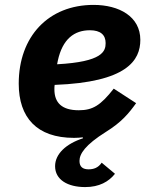

<svg xmlns="http://www.w3.org/2000/svg" viewBox="-20 -548 640 780"><path d="M326 212C383.2 212 421.9 190 447.1 158L393.1 112.9C378.9 133.9 360.1 139.9 339.8 139.9C317.8 139.9 302.9 131 302.9 105.8C302.9 77.1 326 40.8 410.2 -12.1C474.1 -51.8 502.8 -87 533 -128.9L442.1 -187.9C388.8 -120 356.9 -100.1 300.1 -100.1C230.8 -100.1 201 -131 201 -185C201 -191.1 201 -197.1 202.1 -203.1C496.1 -214.1 550.1 -302.9 550.1 -386C550.1 -480.8 464.1 -528.1 360.1 -528.1C176.8 -528.1 56.1 -399.9 56.1 -208.1C56.1 -71 128.9 12.1 280.9 12.1C291.9 12.1 308.9 11 316.1 9.9L317.1 13.8C248.9 35.9 203.8 77.1 203.8 127.1C203.8 182.2 255 212 326 212ZM212 -286.9 214.8 -301.1C234 -389.9 282 -425.1 345.2 -425.1C388.8 -425.1 409.1 -405.9 409.1 -372.9C409.1 -339.8 397 -296.9 212 -286.9Z"/></svg>

Font: Margiela Mono Italic Bold It
Style: Regular
Weight: 700
Designer: Mike Abbink, Paul van der Laan, Pieter van Rosmalen
Foundry: Bold Monday
Version: Version 2.003 2021